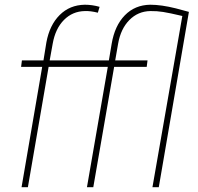

<svg xmlns="http://www.w3.org/2000/svg" viewBox="-20 -780 823 800"><path d="M69.8 0 155.8 -501.5H67.9L71.3 -528.3H161.1L173.3 -603.5Q186.5 -675.3 228.5 -717.3Q270.5 -759.3 333.5 -760.3Q364.3 -760.3 395 -751.5L387.7 -727.1Q356.9 -734.9 333.5 -733.9Q282.2 -732.9 246.6 -697Q210.9 -661.1 199.7 -598.6L187 -528.3H433.6L445.3 -597.7Q458 -672.9 500 -716.1Q542 -759.3 606 -760.3Q652.3 -760.3 712.9 -745.1L767.1 -730.5L641.6 0H615.2L739.7 -713.4Q686 -726.1 659.7 -730.2Q633.3 -734.4 606.4 -733.9Q554.7 -732.9 518.8 -696.3Q482.9 -659.7 472.2 -598.1L460 -528.3H594.7L591.3 -501.5H455.6L368.7 0H342.3L429.2 -501.5H182.6L96.2 0Z"/></svg>

Font: Roboto Thin
Style: Italic
Weight: 250
Italic angle: -12°
Designer: Google
Version: Version 2.134; 2016